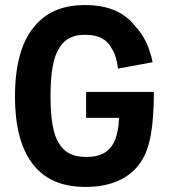

<svg xmlns="http://www.w3.org/2000/svg" viewBox="-20 -728 664 756"><path d="M319 -366V-264H449C447 -223 440 -190 428 -166C408 -128 374 -110 321 -110C270 -110 236 -125 213 -162C189 -199 179 -260 179 -349C179 -443 190 -503 214 -540C236 -576 268 -591 315 -591C366 -591 400 -575 420 -537C432 -519 440 -494 445 -458L581 -483C568 -544 546 -590 513 -624C469 -681 405 -708 315 -708C225 -708 159 -679 113 -621C64 -562 39 -469 39 -349C39 -226 64 -137 113 -77C159 -20 227 8 317 8C417 8 491 -26 533 -88C574 -147 585 -236 586 -366Z"/></svg>

Font: Arthouse Owned
Style: Bold
Weight: 700
Designer: Jeremy Tribby
Foundry: Tribby Type
Version: Version 1.000;PS 001.000;hotconv 1.0.88;makeotf.lib2.5.64775